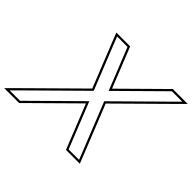

<svg xmlns="http://www.w3.org/2000/svg" viewBox="-229 -1000 1279 1279"><g transform="rotate(45 410.5 -360.0)"><path d="M445.7 -443.9 728 -723 745.2 -740H843.2L780 -677L473.6 -374.2L606.1 -43L630.9 20H532.9L526.1 3L403.1 -304.4L92.1 3L74.9 20H-23.1L40.1 -43L375.2 -374.2L254 -677L229.2 -740H327.2L334 -723ZM451.2 -470.5 337.4 -755H207.2L240.1 -671.4L357.5 -377.8L29.6 -53.6L-59.4 35H81L397.5 -277.9L522.7 35H652.9L620.1 -48.6L491.3 -370.5L790.6 -666.4L879.6 -755H739.1Z"/></g></svg>

Font: Nordica Plus
Style: NordicaClassicLightOblOl
Weight: 300
Version: Version 1.01